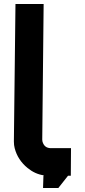

<svg xmlns="http://www.w3.org/2000/svg" viewBox="-20 -886 428 968"><path d="M197 62 199 0 201 -2Q157 -8 119 -39Q69 -80 54 -139Q50 -154 50 -173L58 -866H200L193 -182Q193 -177 194 -173Q203 -139 237 -139H338L337 0H323L274 62Z"/></svg>

Font: Covid19
Style: Regular
Weight: 400
Designer: Peter Wiegel
Foundry: (c) CAT - Ing. Peter Wiegel.  for Rudolf Maass + Partner GmbH
Version: Version 001.000